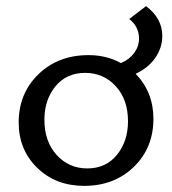

<svg xmlns="http://www.w3.org/2000/svg" viewBox="-20 -602 563 627"><path d="M510 -485Q510 -446 487 -413Q464 -380 423 -361Q481 -301 481 -214Q481 -119 417 -57Q353 5 255 5Q162 5 101.5 -54Q41 -113 41 -202Q41 -297 105.5 -359.5Q170 -422 269 -422Q328 -422 375 -396Q403 -408 418.5 -429.5Q434 -451 434 -476Q434 -515 402 -540L457 -582Q510 -542 510 -485ZM265 -52Q326 -52 362 -96.5Q398 -141 398 -206Q398 -277 358 -320.5Q318 -364 258 -364Q197 -364 161 -320Q125 -276 125 -211Q125 -140 165 -96Q205 -52 265 -52Z"/></svg>

Font: EauTestInfant Medium
Style: Regular
Weight: 500
Designer: Christian Thalmann (Catharsis Fonts)
Version: Version 0.001;PS 000.001;hotconv 1.0.88;makeotf.lib2.5.64775